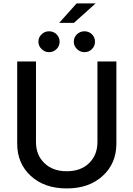

<svg xmlns="http://www.w3.org/2000/svg" viewBox="-20 -1085 777 1118"><path d="M324.7 -951.7 426.3 -1065.4H537.1L410.2 -951.7ZM265.1 -781.2Q240.7 -781.2 222.2 -799.3Q203.6 -817.4 203.6 -841.8Q203.6 -867.2 221.9 -885Q240.2 -902.8 265.1 -902.8Q291.5 -902.8 309.3 -885.3Q327.1 -867.7 327.1 -841.8Q327.1 -816.9 309.1 -799.1Q291 -781.2 265.1 -781.2ZM471.7 -781.2Q446.8 -781.2 428.2 -799.3Q409.7 -817.4 409.7 -841.8Q409.7 -867.7 428 -885.3Q446.3 -902.8 471.7 -902.8Q497.6 -902.8 515.4 -885.3Q533.2 -867.7 533.2 -841.8Q533.2 -816.9 515.4 -799.1Q497.6 -781.2 471.7 -781.2ZM547.4 -727.1H657.7V-249Q657.7 -133.8 578.1 -60.8Q498.5 12.2 368.7 12.2Q238.8 12.2 159.4 -60.5Q80.1 -133.3 80.1 -249V-727.1H189.5V-257.8Q189.5 -182.6 238.3 -135.3Q287.1 -87.9 368.7 -87.9Q450.7 -87.9 499 -135.3Q547.4 -182.6 547.4 -257.8Z"/></svg>

Font: Interop Med
Style: Regular
Weight: 500
Designer: Rasmus Andersson, Google, Jang Haemin
Foundry: jhaemin
Version: Version 1.007